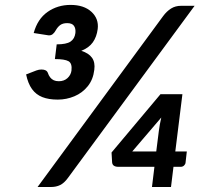

<svg xmlns="http://www.w3.org/2000/svg" viewBox="-20 -747 841 767"><path d="M210.7 -349.1Q174.3 -349.1 149.1 -359.1Q123.9 -369 107.9 -391.1Q91.9 -413.1 84.3 -449.7L125.7 -465.7Q130.9 -467.7 135.9 -468.5Q140.8 -469.3 146 -469.3Q166.5 -469.3 171.3 -455.4Q174.3 -446.1 180.2 -438.2Q186.1 -430.4 194.7 -426.4Q203.3 -422.5 214.9 -422.5Q235.9 -422.5 249.5 -434.9Q263.1 -447.4 265.5 -464.8Q268.9 -494 253.6 -502.5Q238.3 -511 199.3 -511L206.5 -569.8Q245.1 -569.8 261.6 -580.8Q278.2 -591.8 281.2 -615Q283.1 -633.2 275.4 -643.9Q267.8 -654.6 248.3 -654.6Q231.2 -654.6 220.8 -647.1Q210.5 -639.6 202.7 -625.8Q197.4 -616 190.3 -610.4Q183.1 -604.9 173.3 -605.9L114.6 -615.1Q129.9 -671.1 169.9 -699.3Q209.9 -727.4 261.9 -727.4Q315.4 -727.4 345.4 -699.7Q375.3 -672 370.3 -631.1Q366.3 -599.7 350.8 -577.9Q335.3 -556.1 304.8 -544Q334.6 -534.6 347.6 -516.2Q360.7 -497.8 356.7 -468Q352.1 -429.1 330.5 -402.4Q308.9 -375.7 277.2 -362.4Q245.4 -349.1 210.7 -349.1ZM587.1 0 596.9 -80.6H453Q428.9 -80.6 427.8 -99.2L425.6 -137.8L621.1 -370.7H708.7L680.3 -142H726.3L721.2 -97Q720.6 -90.9 715.2 -85.7Q709.7 -80.6 702 -80.6H673L663.1 0ZM508.4 -142H604.2L614.6 -224.4Q616.2 -236.1 618.5 -249.7Q620.8 -263.2 624.3 -277.6ZM130.1 0 631.6 -682.6Q646 -702.1 663.4 -713Q680.7 -723.8 703 -723.8H757.4L251.3 -36.1Q236.3 -15.6 220.3 -7.8Q204.3 0 184 0Z"/></svg>

Font: Aleo
Style: Italic
Weight: 400
Italic angle: -7°
Designer: Alessio Laiso
Foundry: Alessio Laiso
Version: Version 2.001;gftools[0.9.29]